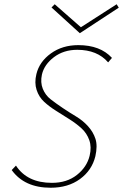

<svg xmlns="http://www.w3.org/2000/svg" viewBox="-20 -875 578 902"><path d="M538 -839 355 -719 222 -840 237 -855 360 -747 528 -855ZM348 -663Q451 -663 506 -603L488 -582Q437 -641 343 -641Q279 -641 233.5 -606.5Q188 -572 177 -525Q169 -488 181 -458Q193 -428 218 -408.5Q243 -389 275 -367.5Q307 -346 338 -327.5Q369 -309 393.5 -282Q418 -255 428.5 -222.5Q439 -190 428 -141Q412 -75 356 -34Q300 7 218 7Q95 7 35 -76L55 -97Q108 -16 224 -16Q294 -16 341 -53Q388 -90 401 -143Q411 -184 399.5 -216.5Q388 -249 363.5 -271.5Q339 -294 307.5 -314Q276 -334 244 -354Q212 -374 187.5 -396.5Q163 -419 152 -452.5Q141 -486 151 -527Q165 -585 219 -624Q273 -663 348 -663Z"/></svg>

Font: EauTestText Extralight
Style: Italic
Weight: 250
Italic angle: -12°
Designer: Christian Thalmann (Catharsis Fonts)
Version: Version 0.001;PS 000.001;hotconv 1.0.88;makeotf.lib2.5.64775